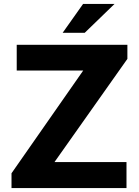

<svg xmlns="http://www.w3.org/2000/svg" viewBox="-20 -949 701 969"><path d="M38.1 -74.5 400.1 -593.2H64.4V-723H622.9V-651.8L255.1 -131.2H618.4V0H38.1ZM557.9 -929 407.6 -783.5H296.2L399.2 -929Z"/></svg>

Font: Public Sans VF
Style: Regular
Weight: 400
Designer: Pablo Impallari, Rodrigo Fuenzalida (Modified by Dan O. Williams and USWDS)
Version: Version 1.003